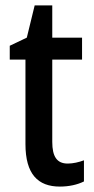

<svg xmlns="http://www.w3.org/2000/svg" viewBox="-20 -679 347 709"><path d="M230 -75C190 -75 173 -101 173 -155V-459H283V-540H173V-659H108L79 -540L16 -510V-459H74V-147C74 -36 120 10 201 10C235 10 266 3 290 -9V-87C271 -80 250 -75 230 -75Z"/></svg>

Font: Noto Sans Devanagari Condensed Medium
Style: Regular
Weight: 500
Width: 3
Designer: Jelle Bosma - Monotype Design Team
Foundry: Monotype Imaging Inc.
Version: Version 2.004